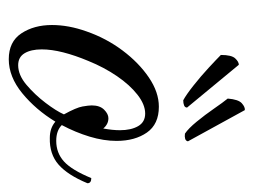

<svg xmlns="http://www.w3.org/2000/svg" viewBox="-92 -500 592 449"><g transform="rotate(90 204.5 -276.0)"><path d="M119 0Q78 0 58.5 -29.5Q39 -59 39 -101Q39 -140 54 -182Q70 -228 98.5 -266Q127 -304 161.5 -327.5Q196 -351 230 -351Q271 -351 290.5 -323Q310 -295 310 -252Q310 -222 300 -189Q290 -156 273 -124Q286 -111 310 -111Q338 -111 358 -129Q378 -147 397 -193Q409 -193 409 -184Q390 -138 365.5 -116.5Q341 -95 303 -96Q280 -96 265 -109Q237 -63 198.5 -31.5Q160 0 119 0ZM133 -22Q156 -22 179 -41.5Q202 -61 221 -86Q240 -111 248 -129Q232 -158 229.5 -172.5Q227 -187 227 -194Q227 -213 237 -223Q247 -233 257 -233Q271 -233 281 -221Q283 -232 284 -241.5Q285 -251 285 -260Q285 -286 275.5 -302.5Q266 -319 246 -319Q225 -319 202 -301Q179 -283 158.5 -253Q138 -223 123 -186Q110 -155 103 -127.5Q96 -100 96 -77Q96 -52 105 -37Q114 -22 133 -22ZM293 -412Q281 -420 265 -439.5Q249 -459 234.5 -480Q220 -501 211 -512Q213 -537 222 -545Q231 -553 238 -552L311 -419Q310 -414 305 -412.5Q300 -411 293 -412ZM215 -408Q202 -415 180.5 -432Q159 -449 139 -467.5Q119 -486 109 -496Q109 -521 117 -529.5Q125 -538 132 -538L232 -417Q232 -412 227 -410Q222 -408 215 -408Z"/></g></svg>

Font: Great Vibes
Style: Regular
Weight: 400
Designer: Robert E. Leuschke, Viktoriya Grabowska, Viviana Monsalve, Eben Sorkin
Foundry: Robert E. Leuschke
Version: Version 1.103; ttfautohint (v1.8.4.7-5d5b)